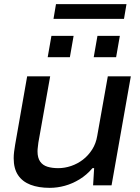

<svg xmlns="http://www.w3.org/2000/svg" viewBox="-20 -894 675 926"><path d="M220 12Q166 12 127 -3Q88 -18 67 -49.5Q46 -81 46 -131Q46 -146 48 -162Q50 -178 53 -196L111 -526H222L165 -206Q164 -195 162.5 -184.5Q161 -174 161 -164Q161 -133 173.5 -115Q186 -97 208.5 -90Q231 -83 261 -83Q292 -83 323 -93.5Q354 -104 380 -124Q406 -144 424.5 -173Q443 -202 449 -239L500 -526H611L518 0H429L434 -83H426Q398 -50 363.5 -29Q329 -8 292.5 2Q256 12 220 12ZM210 -618 228 -721H335L317 -618ZM432 -618 450 -721H558L540 -618ZM238 -803 250 -874H590L578 -803Z"/></svg>

Font: Archivo SemiExpanded Medium
Style: Italic
Weight: 500
Width: 6
Italic angle: -10°
Designer: Hector Gatti
Foundry: Omnibus-Type
Version: Version 2.001